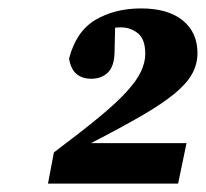

<svg xmlns="http://www.w3.org/2000/svg" viewBox="-20 -851 489 456"><path d="M94 -415 108 -489Q172 -537 214.5 -572Q257 -607 281 -633.5Q305 -660 315 -681.5Q325 -703 325 -723Q325 -758 307.5 -772Q290 -786 267 -786Q256 -786 243 -784Q230 -782 217 -778L254 -810L252 -725Q251 -693 236 -678.5Q221 -664 197 -664Q175 -664 161.5 -675.5Q148 -687 144 -712Q161 -777 207 -804Q253 -831 315 -831Q379 -831 414 -802.5Q449 -774 449 -725Q449 -699 436.5 -676Q424 -653 395 -629Q366 -605 317 -576.5Q268 -548 196 -511H193H423L403 -415Z"/></svg>

Font: Source Serif 4 Black
Style: Italic
Weight: 900
Italic angle: -12°
Designer: Frank Grießhammer
Foundry: Adobe Systems Incorporated
Version: Version 4.004;hotconv 1.0.116;makeotfexe 2.5.65601